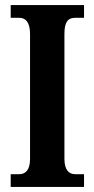

<svg xmlns="http://www.w3.org/2000/svg" viewBox="-20 -734 371 754"><path d="M22 0H310V-50H275C252 -50 233 -65 233 -110V-601C233 -651 249 -664 275 -664H310V-714H22V-664H56C77 -664 98 -651 98 -601V-109C98 -63 77 -50 56 -50H22Z"/></svg>

Font: Noto Serif Devanagari ExtraCondensed
Style: Bold
Weight: 700
Width: 2
Designer: Universal Thirst, Indian Type Foundry and the Monotype Design Team
Foundry: Monotype Imaging Inc.
Version: Version 2.004